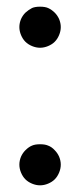

<svg xmlns="http://www.w3.org/2000/svg" viewBox="-20 -774 240 575"><path d="M43 -717Q48 -728 56 -736Q66 -745 76 -750Q85 -754 100 -754Q115 -754 124 -750Q135 -745 144 -736Q152 -728 157 -717Q162 -705 162 -693Q162 -681 157 -669Q152 -657 144 -649Q136 -641 124 -636Q112 -631 100 -631Q88 -631 76 -636Q64 -641 56 -649Q48 -657 43 -669Q38 -681 38 -693Q38 -705 43 -717ZM43 -305Q48 -316 56 -324Q66 -334 76 -338Q85 -342 100 -342Q115 -342 124 -338Q135 -334 144 -324Q152 -316 157 -305Q162 -293 162 -281Q162 -269 157 -257Q152 -245 144 -237Q136 -229 124 -224Q112 -219 100 -219Q88 -219 76 -224Q64 -229 56 -237Q48 -245 43 -257Q38 -269 38 -281Q38 -293 43 -305Z"/></svg>

Font: DSEG7 Classic
Style: Regular
Weight: 400
Designer: Keshikan(Twitter:@keshinomi_88pro)
Version: Version 0.46